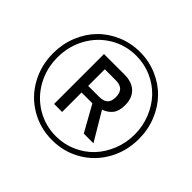

<svg xmlns="http://www.w3.org/2000/svg" viewBox="-173 -916 1132 1132"><g transform="rotate(45 393.0 -349.5)"><path d="M35.2 -350.1Q35.2 -426.8 62.7 -494.9Q90.3 -563 137.9 -611.8Q185.5 -660.6 252 -689Q318.4 -717.3 393.1 -717.3Q467.8 -717.3 534.2 -689Q600.6 -660.6 648.2 -611.8Q695.8 -563 723.4 -494.9Q751 -426.8 751 -350.1Q751 -248 704.1 -163.6Q657.2 -79.1 575 -30.8Q492.7 17.6 393.1 17.6Q293.5 17.6 211.2 -30.8Q128.9 -79.1 82 -163.6Q35.2 -248 35.2 -350.1ZM70.8 -350.1Q70.8 -258.3 113 -181.2Q155.3 -104 229.5 -59.3Q303.7 -14.6 393.1 -14.6Q460.4 -14.6 520.3 -41Q580.1 -67.4 622.6 -112.3Q665 -157.2 689.9 -219.2Q714.8 -281.2 714.8 -350.1Q714.8 -419.4 689.9 -481.4Q665 -543.5 622.6 -588.4Q580.1 -633.3 520.3 -659.7Q460.4 -686 393.1 -686Q303.7 -686 229.5 -641.4Q155.3 -596.7 113 -519.5Q70.8 -442.4 70.8 -350.1ZM251 -142.1V-558.1H422.9Q484.4 -558.1 518.6 -525.1Q552.7 -492.2 552.7 -432.6Q552.7 -384.8 532.2 -357.9Q511.7 -331.1 474.6 -317.9L579.1 -142.1H498.5L408.2 -304.2H317.9V-142.1ZM480.5 -427.7Q480.5 -463.4 463.1 -480.7Q445.8 -498 408.2 -498H317.9V-359.4H408.2Q445.8 -359.4 463.1 -376Q480.5 -392.6 480.5 -427.7Z"/></g></svg>

Font: Cooper* ExtraBold
Style: Regular
Weight: 800
Designer: Owen Earl
Foundry: indestructible type*
Version: Version 0.001